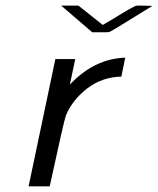

<svg xmlns="http://www.w3.org/2000/svg" viewBox="-20 -659 559 679"><path d="M81.1 0 175.8 -450.2H246.1L227.1 -359.9Q314 -451.7 422.9 -455.1L409.2 -388.2Q339.4 -386.2 287.1 -345.2Q234.9 -304.2 212.9 -250Q206.1 -231.9 155.8 0ZM196.3 -639.2H257.3L343.3 -570.8Q359.4 -579.6 374.3 -588.9Q389.2 -598.1 399.2 -604Q409.2 -609.9 418.2 -615.5Q427.2 -621.1 432.6 -624Q438 -627 443.6 -629.9Q449.2 -632.8 452.1 -634.5Q455.1 -636.2 457.5 -637.2Q460 -638.2 462.6 -638.7Q465.3 -639.2 466.8 -639.2Q468.3 -639.2 471.2 -639.2H481L519 -638.2Q377 -550.3 369.1 -546.9Q364.3 -544.9 355 -544.9H306.2Z"/></svg>

Font: CMU Sans Serif
Style: Oblique
Weight: 500
Italic angle: -12°
Version: Version 0.7.0